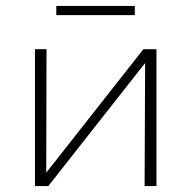

<svg xmlns="http://www.w3.org/2000/svg" viewBox="-20 -628 645 648"><path d="M117 0V-21L464 -462H490V-441L143 0ZM98 0V-462H137L136 0ZM468 0 470 -462H508V0ZM170 -577V-608H435V-577Z"/></svg>

Font: Ysabeau SC ExtraLight
Style: Regular
Weight: 250
Designer: Christian Thalmann (Catharsis Fonts)
Version: Version 2.001;gftools[0.9.30]; featfreeze: smcp